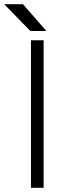

<svg xmlns="http://www.w3.org/2000/svg" viewBox="-44 -891 329 911"><path d="M100 -744H176L65 -871H-24ZM103 0H163V-700H103Z"/></svg>

Font: Unageo Variable
Style: Regular
Weight: 300
Designer: Richard Sepsi
Foundry: Richard Sepsi
Version: Version 2.200